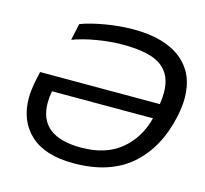

<svg xmlns="http://www.w3.org/2000/svg" viewBox="-105 -833 1033 966"><g transform="rotate(15 411.5 -349.5)"><path d="M55 -245Q55 -281 65 -333L76 -385H700Q705 -422 705 -446Q705 -537 645.5 -581.5Q586 -626 445 -626Q379 -626 308.5 -614Q238 -602 185 -582L204 -669Q254 -688 329.5 -701Q405 -714 476 -714Q638 -714 725.5 -644Q813 -574 813 -445Q813 -403 802 -350Q765 -177 654.5 -81Q544 15 356 15Q207 15 131 -55.5Q55 -126 55 -245ZM685 -307H159Q153 -276 153 -246Q153 -71 373 -71Q500 -71 578.5 -135Q657 -199 685 -307Z"/></g></svg>

Font: Prompt
Style: Italic
Weight: 400
Italic angle: -12°
Designer: Katatrad Team
Foundry: CadsonDemak
Version: Version 1.001